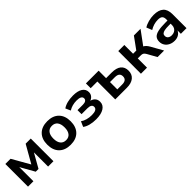

<svg xmlns="http://www.w3.org/2000/svg" viewBox="348 -1884 3229 3229"><g transform="rotate(-45 1962.5 -269.5)"><path d="M76.2 -539.1H199.7L379.2 -223.9L558.8 -539.1H680.7V0H553.7V-379.9H577.6L411.6 -85.9H345.5L180.2 -379.9H204.6V0H76.2Z M803.7 -269.8Q803.7 -401.9 877.6 -475.8Q951.6 -549.8 1083.3 -549.8Q1214.2 -549.8 1287.8 -475.8Q1361.3 -401.9 1361.3 -269.8Q1361.3 -137.5 1287.8 -63.4Q1214.2 10.7 1083.3 10.7Q951.6 10.7 877.6 -63.4Q803.7 -137.5 803.7 -269.8ZM1216.3 -270Q1216.3 -352.1 1181.8 -396.1Q1147.2 -440.2 1082.9 -440.2Q1018.6 -440.2 983.6 -396.1Q948.7 -352.1 948.7 -270Q948.7 -187.3 983.6 -143.1Q1018.6 -98.9 1082.9 -98.9Q1147.2 -98.9 1181.8 -143.1Q1216.3 -187.3 1216.3 -270Z M1442.1 -54.7 1483.2 -148.2Q1521.2 -120.1 1574.5 -105.6Q1627.7 -91.1 1688.2 -91.1Q1813 -91.1 1813 -161.6Q1813 -192.9 1788 -209.1Q1762.9 -225.3 1714.1 -225.3H1574.5V-321.5H1703.6Q1746.1 -321.5 1770.1 -337.4Q1794.2 -353.3 1794.2 -382.6Q1794.2 -413.6 1765.5 -430.4Q1736.8 -447.3 1678.2 -447.3Q1623.3 -447.3 1576.8 -434.4Q1530.3 -421.6 1490 -396L1450 -486.3Q1493.4 -517.1 1556 -533.2Q1618.7 -549.3 1693.6 -549.3Q1803.7 -549.3 1864.5 -510.3Q1925.3 -471.2 1925.3 -399.4Q1925.3 -349.6 1892.8 -315.6Q1860.4 -281.5 1805.2 -271.2L1804.9 -286.1Q1871.1 -279.5 1907.6 -244.6Q1944.1 -209.7 1944.1 -151.4Q1944.1 -75.7 1876.6 -32.5Q1809.1 10.7 1686.8 10.7Q1610.8 10.7 1547.1 -6.1Q1483.4 -22.9 1442.1 -54.7Z M2150.9 -425.5H1992.2V-539.1H2294.7V-361.8H2428.2Q2537.8 -361.8 2594.8 -316.4Q2651.9 -271 2651.9 -183.3Q2651.9 -96.4 2593 -48.2Q2534.2 0 2428.2 0H2150.9ZM2517.8 -182.1Q2517.8 -225.8 2490.9 -247.3Q2464 -268.8 2410.2 -268.8H2294.7V-94.7H2410.2Q2464 -94.7 2490.9 -116.3Q2517.8 -137.8 2517.8 -182.1Z M2761.7 -539.1H2906V-331.1H2982.2L3133.1 -539.1H3291.3L3091.6 -267.3L3061.3 -313Q3090.8 -309.8 3114 -297.6Q3137.2 -285.4 3157.3 -263.8Q3177.5 -242.2 3196.5 -208.3L3313.2 0H3157.7L3065.9 -164.6Q3053 -186.5 3041.1 -198.5Q3029.3 -210.4 3014 -215.1Q2998.8 -219.7 2975.6 -219.7H2906V0H2761.7Z M3359.4 -162.8Q3359.4 -219.5 3388.5 -252.9Q3417.7 -286.4 3484.3 -301.6Q3550.8 -316.9 3665.8 -316.9H3727.8V-242.4H3666.7Q3602.5 -242.4 3565.1 -234.6Q3527.6 -226.8 3510.9 -210.4Q3494.1 -194.1 3494.1 -166Q3494.1 -130.6 3519.4 -110Q3544.7 -89.4 3587.6 -89.4Q3623.8 -89.4 3651.7 -104.2Q3679.7 -119.1 3694.8 -146.6Q3710 -174.1 3710 -209.2V-349.1Q3710 -397.9 3685.5 -419.8Q3661.1 -441.7 3605.2 -441.7Q3555.4 -441.7 3507.6 -427.5Q3459.7 -413.3 3415.5 -385.7L3375.7 -484.9Q3417.7 -513.2 3483.2 -531.1Q3548.6 -549.1 3611.8 -549.1Q3729.7 -549.1 3787.7 -495.8Q3845.7 -442.6 3845.7 -333.7V0H3711.4V-111.6H3721.7Q3709.2 -54.9 3665.4 -22.1Q3621.6 10.7 3557.4 10.7Q3500.5 10.7 3455.2 -11.6Q3409.9 -33.9 3384.6 -73.6Q3359.4 -113.3 3359.4 -162.8Z"/></g></svg>

Font: Min Sans VF VF
Style: Regular
Weight: 400
Designer: Jinseong-Kim, NotoSansCJK, Nunito
Foundry: Jinseong-Kim
Version: Version 1.420;Glyphs 3.1.2 (3151)